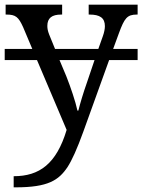

<svg xmlns="http://www.w3.org/2000/svg" viewBox="-20 -556 605 816"><path d="M564.9 -536.1H356.9V-494.1H360.8C404.3 -494.1 425.8 -480 425.8 -444.8C425.8 -433.6 422.9 -418 417 -401.9L397.9 -348.1H213.9L189 -409.2C183.1 -424.3 181.2 -434.6 181.2 -445.8C181.2 -479.5 200.7 -494.1 240.2 -494.1H244.1V-536.1H3.9V-494.1H7.8C46.4 -494.1 58.6 -483.9 78.1 -440.9L117.2 -348.1H0V-300.8H137.2L263.2 -3.9C219.7 140.6 147.5 192.9 38.1 192.9V240.2H46.9C183.6 240.2 229.5 210.4 267.1 153.8C285.6 125.5 308.1 75.7 334 3.9L443.8 -300.8H564.9V-348.1H460.9L485.8 -416C508.8 -478 520 -494.1 561 -494.1H564.9ZM232.9 -300.8H381.8L350.1 -207C333 -158.7 320.3 -115.2 313 -85.9H309.1C301.3 -123.5 279.8 -186.5 262.2 -231Z"/></svg>

Font: The Erased English
Style: Regular
Weight: 400
Designer: Monotype Design team + ligartures altered by 180 Amsterdam
Foundry: Monotype Imaging Inc.
Version: Version 1.030;Glyphs 3.1.2 (3151)